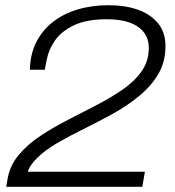

<svg xmlns="http://www.w3.org/2000/svg" viewBox="-20 -718 672 738"><path d="M4 0 9 -30Q18 -82 52 -122.5Q86 -163 135 -195.5Q184 -228 240.5 -257Q297 -286 352 -314.5Q407 -343 452.5 -374.5Q498 -406 525 -445Q552 -484 552 -534Q552 -586 510.5 -615Q469 -644 390 -644Q312 -644 263.5 -620.5Q215 -597 191 -562Q167 -527 160 -490L152 -450H95Q96 -509 119 -555Q142 -601 182.5 -633Q223 -665 278 -681.5Q333 -698 398 -698Q460 -698 509 -681Q558 -664 587 -629Q616 -594 616 -541Q616 -480 588.5 -433.5Q561 -387 515.5 -349.5Q470 -312 415 -281.5Q360 -251 304 -223.5Q248 -196 200.5 -168.5Q153 -141 122 -110Q110 -98 100.5 -85Q91 -72 87 -58H537L527 0Z"/></svg>

Font: Archivo SemiExpanded ExtraLight
Style: Italic
Weight: 250
Width: 6
Italic angle: -10°
Designer: Hector Gatti
Foundry: Omnibus-Type
Version: Version 2.001